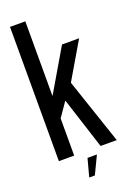

<svg xmlns="http://www.w3.org/2000/svg" viewBox="-172 -849 734 1055"><g transform="rotate(-20 195.0 -322.0)"><path d="M176.5 -307 275.5 0H370L238.5 -389.5ZM31.5 0H121V-217.5L181 -304L237.5 -376.5L367 -596.5H267L121 -348V-785H31.5ZM157.5 141.5H190.5L240.5 37H185.5Z"/></g></svg>

Font: Anybody Condensed
Style: Regular
Weight: 400
Width: 3
Designer: Tyler Finck
Foundry: Etcetera Type Company
Version: Version 1.113;gftools[0.9.25]